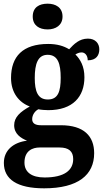

<svg xmlns="http://www.w3.org/2000/svg" viewBox="-20 -788 563 1044"><path d="M239 -628C282 -628 320 -650 320 -698C320 -748 282 -768 239 -768C193 -768 158 -748 158 -698C158 -650 193 -628 239 -628ZM220 236C405 236 492 163 492 45C492 -48 436 -107 311 -107H203C172 -107 155 -117 155 -140C155 -165 172 -186 189 -194C200 -191 228 -189 242 -189C377 -189 439 -263 439 -368C439 -427 417 -465 390 -492C399 -497 409 -503 424 -503C441 -503 457 -488 457 -460C504 -460 520 -488 520 -520C520 -551 499 -578 458 -578C411 -578 382 -548 356 -520C327 -538 290 -549 242 -549C104 -549 40 -481 40 -364C40 -284 83 -231 142 -209C90 -180 57 -151 57 -107C57 -60 93 -37 127 -23C54 -14 1 28 1 98C1 187 73 236 220 236ZM240 -247C185 -247 169 -292 169 -364C169 -439 185 -490 239 -490C295 -490 310 -441 310 -365C310 -291 296 -247 240 -247ZM222 177C152 177 113 148 113 96C113 31 158 14 195 14H304C354 14 378 35 378 77C378 138 330 177 222 177Z"/></svg>

Font: Noto Serif Ethiopic SemiCondensed
Style: Bold
Weight: 700
Width: 4
Designer: Monotype Design Team
Foundry: Monotype Imaging Inc.
Version: Version 2.102